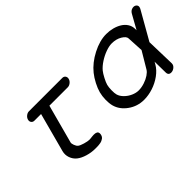

<svg xmlns="http://www.w3.org/2000/svg" viewBox="-18 -974 1409 1409"><g transform="rotate(-45 687.0 -269.5)"><path d="M335.9 -104.2Q347.7 -95 378.1 -85.9Q408.4 -76.9 428.2 -76.9Q432.4 -76.9 440.4 -77.9Q448.5 -78.9 456.1 -79.7Q463.6 -80.6 472.8 -80.9Q481.9 -81.3 489.1 -79.8Q496.3 -78.4 502.2 -75.2Q508.1 -72 510.9 -65.2Q513.7 -58.3 512.5 -48.3Q511.2 -38.1 506.7 -30Q502.2 -22 495.5 -17.1Q488.8 -12.2 480.5 -8.5Q472.2 -4.9 463.1 -3.4Q454.1 -2 445.1 -0.9Q436 0.2 428 0Q419.9 -0.2 413.3 0Q409.4 0 407.7 0Q369.9 0 330 -11.8Q290 -23.7 265.4 -43.2Q240 -63.2 229.1 -94.6Q218.3 -126 226.8 -157.5L308.1 -461.4H239Q223.4 -461.4 215.1 -472.8Q206.8 -484.1 210.9 -500Q215.1 -515.9 229.5 -527.2Q243.9 -538.6 259.5 -538.6H605.7Q621.3 -538.6 629.6 -527.2Q637.9 -515.9 633.8 -500Q629.6 -484.1 615.2 -472.8Q600.8 -461.4 585.2 -461.4H394.5L313.7 -160.4Q311.3 -150.9 318.1 -132Q325 -113 335.9 -104.2Z M801.3 -171.4Q808.3 -146.7 830.6 -124.6Q852.8 -102.5 881.8 -89.7Q910.9 -76.9 937.7 -76.9Q967.5 -76.9 999.1 -87.4Q1030.8 -97.9 1053.3 -113.3Q1075.9 -128.7 1085 -143.8L1161.4 -272L1154.5 -400.6Q1153.6 -421.1 1120.4 -441.3Q1087.2 -461.4 1040.8 -461.4Q1013.9 -461.4 978 -448.6Q942.1 -435.8 908.1 -413.7Q874 -391.6 853.5 -366.9Q840.1 -350.3 824 -319.5Q807.9 -288.6 802.7 -269.3Q797.6 -250 797.1 -218.9Q796.6 -187.7 801.3 -171.4ZM1238.3 -400.4 1299.6 -510.5Q1312 -533 1334.7 -537.1Q1353.3 -540.5 1365.5 -530Q1379.2 -518.1 1371.8 -498.8Q1370.6 -495.1 1368.4 -491.2L1243.4 -271.7L1249.5 -47.1Q1250 -26.1 1230.5 -11.7Q1213.4 0.7 1194.8 -1Q1176 -2.7 1171.6 -19.5Q1170.4 -23.4 1170.4 -28.1L1168.7 -143.8L1158.9 -126.5Q1137.7 -89.1 1097.3 -59.8Q1056.9 -30.5 1009.8 -15.3Q962.6 0 917.2 0Q848.6 0 793.8 -39.2Q739 -78.4 723.4 -136.2Q716.1 -163.8 716.8 -200.8Q717.5 -237.8 725.8 -269.3Q734.1 -300.8 753.3 -337.8Q772.5 -374.8 794.7 -402.3Q841.1 -460.2 917 -499.4Q992.9 -538.6 1061.5 -538.6Q1095.2 -538.6 1126.6 -530.3Q1158 -522 1182.5 -506.8Q1207 -491.7 1222.2 -468.6Q1237.3 -445.6 1238 -418Z"/></g></svg>

Font: Tecnico
Style: GruesoInclinado
Weight: 700
Italic angle: -15°
Version: Version 1.3